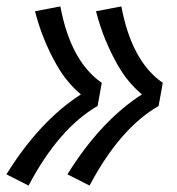

<svg xmlns="http://www.w3.org/2000/svg" viewBox="-32 -659 552 598"><path d="M57 -81 -12 -116Q91 -282 220 -365Q176 -402 146 -454Q100 -534 77 -624L156 -639Q188 -468 285 -401L272 -329Q151 -259 57 -81ZM247 -81 178 -116Q281 -282 410 -365Q366 -402 336 -454Q290 -534 267 -624L346 -639Q378 -468 475 -401L462 -329Q341 -259 247 -81Z"/></svg>

Font: Iosevka SS08
Style: Italic
Weight: 400
Italic angle: -10°
Monospace: yes
Designer: Belleve Invis
Foundry: Belleve Invis
Version: 2.1.0; ttfautohint (v1.8.2)